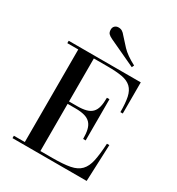

<svg xmlns="http://www.w3.org/2000/svg" viewBox="-201 -985 1021 1110"><g transform="rotate(30 309.5 -430.5)"><path d="M52 -16H125V-634H52V-650H533V-442H517Q517 -503 509 -540.5Q501 -578 479 -599Q457 -620 418.5 -627Q380 -634 319 -634H229V-347H282Q318 -347 342.5 -353.5Q367 -360 381.5 -375Q396 -390 402 -414.5Q408 -439 408 -475H425V-200H408Q408 -236 402 -261Q396 -286 381.5 -301.5Q367 -317 342.5 -324Q318 -331 282 -331H229V-16H310Q382 -16 426 -24.5Q470 -33 494 -58Q518 -83 527.5 -128Q537 -173 541 -245H557L547 0H52ZM264 -784Q247 -792 238.5 -801Q230 -810 230 -828Q230 -843 239.5 -852Q249 -861 264 -861Q278 -861 288.5 -854.5Q299 -848 310 -834Q330 -811 360 -779Q390 -747 451 -715L444 -700Z"/></g></svg>

Font: Elsie
Style: Regular
Weight: 400
Designer: Alejandro Inler
Foundry: Alejandro Inler
Version: 1.001